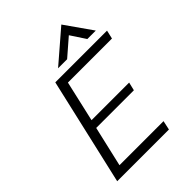

<svg xmlns="http://www.w3.org/2000/svg" viewBox="-255 -1039 1165 1165"><g transform="rotate(-45 328.0 -456.0)"><path d="M284.2 -738.3 485.8 -912.1 607.9 -738.3H535.2L472.2 -834L361.8 -738.3ZM53.2 0 211.9 -689.9H655.8L643.1 -634.8H265.1L205.1 -372.1H527.8L515.1 -318.8H191.9L131.8 -59.1H509.8L497.1 0Z"/></g></svg>

Font: HK Grotesk Light Italic
Style: Regular
Weight: 300
Italic angle: -13°
Designer: Alfredo Marco Pradil and Stefan Peev
Foundry: Hanken Design Co.
Version: Version 1.000;PS 001.000;hotconv 1.0.88;makeotf.lib2.5.64775